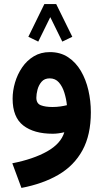

<svg xmlns="http://www.w3.org/2000/svg" viewBox="-20 -651 504 936"><path d="M332.5 -471.7 283.7 -448.2 225.1 -567.4 166.5 -448.2 118.2 -471.7 196.3 -631.3H253.9ZM422.9 -103.5Q422.9 6.8 382.1 81.5Q341.3 156.2 265.4 200.7Q189.5 245.1 84.5 265.1L40 145Q142.1 125 209.5 87.2Q276.9 49.3 293.5 -6.3Q262.7 1 236.8 1Q145.5 1 93.5 -39.3Q41.5 -79.6 41.5 -169.9Q41.5 -208.5 53.2 -248.5Q64.9 -288.6 87.9 -322.3Q110.8 -356 144.8 -376.5Q178.7 -397 223.1 -397Q274.4 -397 312 -372.1Q349.6 -347.2 374.3 -305.2Q398.9 -263.2 410.9 -210.9Q422.9 -158.7 422.9 -103.5ZM235.8 -129.4Q256.3 -129.4 274.7 -132.1Q293 -134.8 306.2 -138.2Q303.2 -168.5 293.9 -198.7Q284.7 -229 267.3 -249Q250 -269 222.2 -269Q196.8 -269 182.6 -252.4Q168.5 -235.8 162.8 -213.9Q157.2 -191.9 157.2 -174.8Q157.2 -146.5 179 -137.9Q200.7 -129.4 235.8 -129.4Z"/></svg>

Font: Vazirmatn UI
Style: Bold
Weight: 700
Designer: Saber Rastikerdar
Foundry: Saber Rastikerdar
Version: Version 33.003